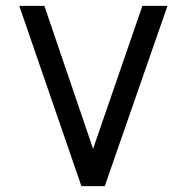

<svg xmlns="http://www.w3.org/2000/svg" viewBox="-20 -638 640 658"><path d="M259 0 46 -618H132L299 -128L468 -618H554L339 0Z"/></svg>

Font: Victor Mono Thin Medium
Style: Regular
Weight: 500
Monospace: yes
Version: Version 1.561;gftools[0.9.30]